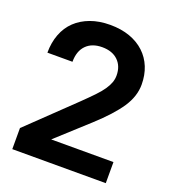

<svg xmlns="http://www.w3.org/2000/svg" viewBox="-130 -808 811 907"><g transform="rotate(20 275.0 -355.0)"><path d="M35 -106 261 -323Q294 -355 317 -379Q340 -403 353.5 -423Q367 -443 373 -460Q379 -477 379 -495Q379 -542 350 -570Q321 -598 270 -598Q219 -598 190 -568.5Q161 -539 161 -485H35Q35 -536 51 -578Q67 -620 97.5 -649Q128 -678 171.5 -694Q215 -710 270 -710Q325 -710 368.5 -694.5Q412 -679 442.5 -650.5Q473 -622 489 -582.5Q505 -543 505 -495Q505 -436 467 -379Q429 -322 349 -249L192 -106H505V0H35Z"/></g></svg>

Font: PT Root UI Bold
Style: Regular
Weight: 700
Designer: Vitaly Kuzmin
Foundry: ParaType Ltd.
Version: Version 2.000G